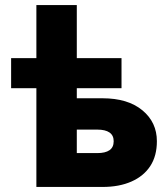

<svg xmlns="http://www.w3.org/2000/svg" viewBox="-20 -740 655 760"><path d="M124 0V-720H284V-20L164 -134H365Q397 -134 413.5 -145.5Q430 -157 430 -181Q430 -204 413.5 -215.5Q397 -227 365 -227H221V-351H386Q486 -351 543.5 -303.5Q601 -256 601 -181Q601 -123 575 -83Q549 -43 500.5 -21.5Q452 0 386 0ZM24 -391V-510H461V-391Z"/></svg>

Font: Wix Madefor Display ExtraBold
Style: Regular
Weight: 800
Designer: Dalton Maag Ltd
Foundry: Dalton Maag Ltd
Version: Version 3.100